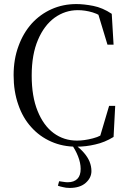

<svg xmlns="http://www.w3.org/2000/svg" viewBox="-20 -706 630 945"><path d="M323 219Q374 219 402 194Q430 169 430 136Q430 113 421 90Q412 68 394 47Q376 26 350 6V0H329Q351 30 364 63Q377 96 377 125Q377 158 361 174Q344 191 314 191Q302 191 292 189Q281 187 271 186L265 208Q275 212 290 215Q304 219 323 219ZM356 16Q403 16 449 5Q495 -5 539 -32L547 -185H517L469 -23L519 -33V-68Q479 -35 437 -25Q395 -14 359 -14Q294 -14 244 -51Q194 -88 165 -160Q136 -231 136 -334Q136 -438 167 -510Q197 -581 249 -619Q301 -656 363 -656Q399 -656 436 -645Q473 -634 514 -601L511 -637L460 -648L509 -486H539L530 -638Q485 -668 439 -677Q393 -686 356 -686Q290 -686 234 -661Q178 -636 136 -590Q94 -543 71 -479Q47 -415 47 -336Q47 -256 70 -191Q92 -126 134 -80Q175 -34 232 -9Q288 16 356 16Z"/></svg>

Font: Source Serif 4 48pt
Style: Regular
Weight: 400
Designer: Frank Grie√ühammer
Foundry: Adobe Systems Incorporated
Version: Version 4.004;hotconv 1.0.116;makeotfexe 2.5.65601